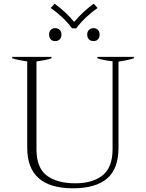

<svg xmlns="http://www.w3.org/2000/svg" viewBox="-20 -1007 789 1037"><path d="M254 -964 275 -987Q340 -939 378 -891H383Q425 -942 486 -987L507 -964Q436 -914 392 -854H369Q325 -914 254 -964ZM245 -820Q245 -836 254 -845.5Q263 -855 278 -855Q293 -855 302.5 -845.5Q312 -836 312 -820Q312 -804 302.5 -794.5Q293 -785 278 -785Q263 -785 254 -794.5Q245 -804 245 -820ZM451 -820Q451 -836 460.5 -845.5Q470 -855 485 -855Q500 -855 509 -845.5Q518 -836 518 -820Q518 -804 509 -794.5Q500 -785 485 -785Q470 -785 460.5 -794.5Q451 -804 451 -820ZM127 -209V-675Q75 -683 46 -692V-700H258V-692Q228 -682 177 -675V-201Q177 -101 232.5 -59Q288 -17 387 -17Q480 -17 534 -60Q588 -103 588 -201V-676Q540 -681 506 -692V-700H703V-692Q667 -681 620 -674V-209Q620 -95 558 -42.5Q496 10 374 10Q127 10 127 -209Z"/></svg>

Font: Trirong ExtraLight
Style: Regular
Weight: 275
Designer: Katatrad Team
Foundry: CadsonDemak
Version: Version 1.001